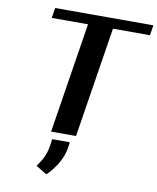

<svg xmlns="http://www.w3.org/2000/svg" viewBox="-101 -789 914 1115"><g transform="rotate(10 356.0 -231.0)"><path d="M123 -651H337L234 0H381L484 -651H702L712 -711H133ZM185 210 249 249C261 239 271 228 282 214C310 179 338 132 347 77L352 42H248L242 84C233 140 211 176 185 210Z"/></g></svg>

Font: Aerodynamic
Style: Obl
Weight: 500
Designer: Google
Version: Version 2.000980; 2014